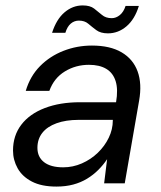

<svg xmlns="http://www.w3.org/2000/svg" viewBox="-20 -676 593 708"><path d="M188 12Q133 12 97.5 -6.5Q62 -25 45 -55.5Q28 -86 28 -121Q28 -176 58.5 -216Q89 -256 145 -277.5Q201 -299 275 -299H408Q416 -346 406.5 -376.5Q397 -407 372 -422Q347 -437 308 -437Q259 -437 219 -412.5Q179 -388 162 -341H75Q91 -395 127.5 -432Q164 -469 214 -488.5Q264 -508 319 -508Q386 -508 428.5 -483Q471 -458 487.5 -412.5Q504 -367 493 -305L440 0H364L375 -89Q361 -68 342.5 -49.5Q324 -31 301 -17Q278 -3 250 4.5Q222 12 188 12ZM213 -59Q249 -59 282 -73.5Q315 -88 340.5 -112.5Q366 -137 381 -168Q396 -199 396 -232V-234H270Q223 -234 188.5 -221.5Q154 -209 136 -186Q118 -163 118 -131Q118 -97 142.5 -78Q167 -59 213 -59ZM172 -555Q188 -605 218 -630.5Q248 -656 285 -656Q312 -656 327 -644.5Q342 -633 356 -621Q370 -609 392 -609Q408 -609 422 -620.5Q436 -632 443 -654H492Q477 -605 446.5 -579Q416 -553 378 -553Q351 -553 335 -565Q319 -577 305.5 -588.5Q292 -600 271 -600Q254 -600 241 -589Q228 -578 221 -555Z"/></svg>

Font: DM Sans 24pt
Style: Italic
Weight: 400
Italic angle: -10°
Designer: Colophon Foundry, Jonny Pinhorn
Foundry: Colophon Foundry
Version: Version 4.004;gftools[0.9.30]